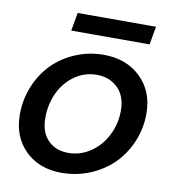

<svg xmlns="http://www.w3.org/2000/svg" viewBox="-82 -802 803 884"><g transform="rotate(10 319.0 -360.0)"><path d="M602.1 -327.1Q602.1 -257.3 575.7 -195.1Q549.3 -132.8 504.4 -88.1Q459.5 -43.5 396.7 -17.3Q334 8.8 264.2 8.8Q158.7 8.8 93.8 -55.2Q28.8 -119.1 28.8 -223.1Q28.8 -292.5 54.2 -354.5Q79.6 -416.5 123.5 -461.7Q167.5 -506.8 229.7 -533.4Q292 -560.1 362.8 -560.1Q468.8 -560.1 535.4 -495.6Q602.1 -431.2 602.1 -327.1ZM147 -228Q147 -160.6 183.3 -123.8Q219.7 -86.9 277.8 -86.9Q335.4 -86.9 383.1 -119.6Q430.7 -152.3 457.3 -205.8Q483.9 -259.3 483.9 -319.8Q483.9 -388.7 445.1 -426.3Q406.2 -463.9 347.2 -463.9Q289.1 -463.9 242.7 -430.7Q196.3 -397.5 171.6 -344Q147 -290.5 147 -228ZM194.8 -644 210 -729H576.2L561 -644Z"/></g></svg>

Font: SVN-Poppins Medium
Style: Italic
Weight: 500
Italic angle: -10°
Designer: Ninad Kale (Devanagari), Jonny Pinhorn (Latin)
Foundry: Indian Type Foundry
Version: Version 3.002 2017